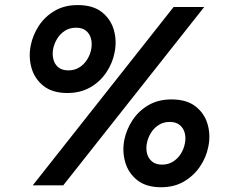

<svg xmlns="http://www.w3.org/2000/svg" viewBox="-20 -748 926 775"><path d="M251.5 -372.6Q191.9 -372.6 156 -400.9Q120.1 -429.2 107.4 -473.1Q94.7 -517.1 104 -564.5Q112.3 -606.4 136.7 -643.8Q161.1 -681.2 200.7 -704.3Q240.2 -727.5 293.5 -727.5Q355.5 -727.5 391.4 -699Q427.2 -670.4 439.7 -626.5Q452.1 -582.5 442.4 -535.6Q434.6 -494.1 409.7 -456.5Q384.8 -418.9 345 -395.8Q305.2 -372.6 251.5 -372.6ZM255.9 -463.9Q281.2 -463.9 300.5 -476.1Q319.8 -488.3 332 -508.1Q344.2 -527.8 348.1 -548.8Q352.5 -572.3 347.2 -592.3Q341.8 -612.3 326.9 -624.3Q312 -636.2 287.1 -636.2Q261.7 -636.2 242.4 -624Q223.1 -611.8 211.2 -592.5Q199.2 -573.2 194.8 -551.8Q190.4 -530.8 195.1 -510.3Q199.7 -489.7 214.8 -476.8Q230 -463.9 255.9 -463.9ZM629.9 7.8Q570.3 7.8 534.4 -20.5Q498.5 -48.8 485.6 -92.8Q472.7 -136.7 481.9 -184.1Q490.7 -226.1 515.1 -263.2Q539.6 -300.3 579.1 -323.5Q618.7 -346.7 671.9 -346.7Q733.4 -346.7 769.5 -318.4Q805.7 -290 818.1 -246.1Q830.6 -202.1 820.8 -155.3Q812.5 -113.3 787.6 -76.2Q762.7 -39.1 723.1 -15.6Q683.6 7.8 629.9 7.8ZM634.3 -83.5Q659.2 -83.5 678.5 -95.7Q697.8 -107.9 710 -127.4Q722.2 -147 726.1 -168.5Q731 -191.9 725.6 -211.7Q720.2 -231.4 705.1 -243.7Q689.9 -255.9 665 -255.9Q640.1 -255.9 620.8 -243.7Q601.6 -231.4 589.6 -212.2Q577.6 -192.9 573.2 -171.4Q568.4 -149.9 573.2 -129.6Q578.1 -109.4 593.3 -96.4Q608.4 -83.5 634.3 -83.5ZM112.3 0 680.7 -719.7H804.2L235.4 0Z"/></svg>

Font: Reddit Sans
Style: Bold Italic
Weight: 700
Italic angle: -11.25°
Designer: Stephen Hutchings
Version: Version 1.013